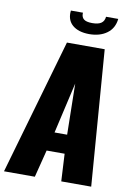

<svg xmlns="http://www.w3.org/2000/svg" viewBox="-108 -1064 778 1129"><g transform="rotate(10 281.5 -499.5)"><path d="M350.1 -881.3C393.1 -881.3 428.5 -891.5 456.3 -911.9C484.1 -932.2 500 -961.3 503.9 -999H431.2C429.5 -981.8 422.9 -969 411.1 -960.7C399.4 -952.4 381.3 -948.2 356.9 -948.2C332.8 -948.2 315.9 -952.5 306.2 -960.9C297.7 -968.1 293.3 -978.5 293 -992.2C293 -994.5 293.1 -996.7 293.5 -999H221.2C220.5 -993.5 220.2 -988.3 220.2 -983.4C220.2 -953.5 230.3 -929.7 250.5 -912.1C273.9 -891.9 307.1 -881.7 350.1 -881.3ZM-2 0H182.1L223.6 -163.6H331.1L339.8 0H518.6L456.5 -809.6H231ZM251 -276.4 320.8 -580.6 326.2 -276.4Z"/></g></svg>

Font: Oswald
Style: Heavy
Weight: 800
Designer: Vernon Adams
Foundry: Vernon Adams
Version: 3.0; ttfautohint (v0.95.6-bc232) -l 8 -r 50 -G 200 -x 0 -w "